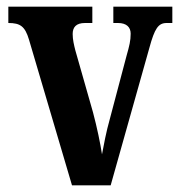

<svg xmlns="http://www.w3.org/2000/svg" viewBox="-20 -556 537 576"><path d="M67 -437 196 0H312L428 -412C444 -471 455 -487 480 -487H497V-536H320V-487H334C360 -487 372 -474 372 -455C372 -434 368 -418 360 -390L310 -201C298 -159 291 -119 286 -93C281 -126 271 -174 259 -219L206 -405C202 -421 198 -437 198 -454C198 -474 208 -487 235 -487H257V-536H5V-487C41 -487 55 -477 67 -437Z"/></svg>

Font: Noto Serif Bengali ExtraCondensed
Style: Bold
Weight: 700
Width: 2
Designer: Juan Bruce, Universal Thirst, Indian Type Foundry and the Monotype Design Team.
Foundry: Monotype Imaging Inc.
Version: Version 2.003